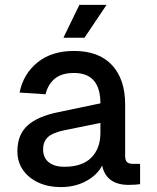

<svg xmlns="http://www.w3.org/2000/svg" viewBox="-20 -752 640 784"><path d="M228 12Q178 12 138 -6Q98 -24 74.5 -57Q51 -90 51 -134Q51 -202 92.5 -239.5Q134 -277 218 -294L390 -330Q390 -454 282 -454Q232 -454 204 -431Q176 -408 166 -367L60 -374Q75 -450 133 -497Q191 -544 282 -544Q384 -544 437.5 -486Q491 -428 491 -326V-116Q491 -98 498.5 -90.5Q506 -83 522 -83H552V0Q546 1 532.5 2Q519 3 506 3Q414 3 397 -76Q377 -37 331.5 -12.5Q286 12 228 12ZM243 -71Q316 -71 353 -108.5Q390 -146 390 -209V-250L242 -220Q194 -210 175 -191.5Q156 -173 156 -142Q156 -108 179 -89.5Q202 -71 243 -71ZM239 -598 304 -732H415L325 -598Z"/></svg>

Font: Geist Mono Medium
Style: Regular
Weight: 500
Monospace: yes
Designer: Basement.studio, Andrés Briganti, Mateo Zaragoza
Foundry: Basement.studio, Vercel, Andrés Briganti, Guido Ferreyra, Mateo Zaragoza
Version: Version 1.500; ttfautohint (v1.8.4.7-5d5b)